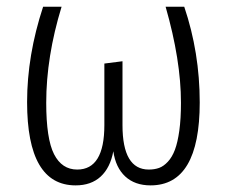

<svg xmlns="http://www.w3.org/2000/svg" viewBox="-20 -543 678 574"><path d="M530.8 -522.9Q577.1 -385.7 577.1 -236.8Q577.1 11.2 430.2 11.2Q383.3 11.2 354.5 -15.4Q325.7 -42 318.8 -90.8Q309.6 -41.5 281 -15.1Q252.4 11.2 206.1 11.2Q61 11.2 61 -237.8Q61 -377.4 108.9 -522.9H164.1Q118.2 -373 118.2 -235.8Q118.2 -127.9 141.6 -82Q165 -36.1 210.9 -36.1Q292 -36.1 292 -168.9V-353L346.2 -359.9V-168.9Q346.2 -36.1 424.8 -36.1Q441.9 -36.1 455.6 -41Q469.2 -45.9 481.9 -59.6Q494.6 -73.2 502.9 -95.2Q511.2 -117.2 516.1 -152.6Q521 -188 521 -235.8Q521 -362.8 475.1 -522.9Z"/></svg>

Font: Fira Sans Compressed Light
Style: Regular
Weight: 300
Width: 1
Designer: Carrois Corporate & Edenspiekermann AG
Foundry: Carrois Corporate GbR & Edenspiekermann AG
Version: Version 4.203;PS 004.203;hotconv 1.0.88;makeotf.lib2.5.64775